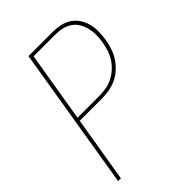

<svg xmlns="http://www.w3.org/2000/svg" viewBox="-215 -832 930 930"><g transform="rotate(-45 250.0 -367.5)"><path d="M34 0 155 -735H321Q347 -735 372.5 -729.5Q398 -724 418.5 -710.5Q439 -697 453 -676Q467 -655 473.5 -630.5Q480 -606 479.5 -579.5Q479 -553 475 -526Q471 -502 463 -477Q455 -452 440.5 -429.5Q426 -407 406 -388.5Q386 -370 362 -358.5Q338 -347 312.5 -342.5Q287 -338 262 -338H109L53 0ZM262 -356Q285 -356 308 -360Q331 -364 353 -375Q375 -386 393.5 -403Q412 -420 425 -440.5Q438 -461 445 -483.5Q452 -506 456 -529Q460 -553 460 -576.5Q460 -600 454.5 -622Q449 -644 437.5 -663Q426 -682 407.5 -694.5Q389 -707 366.5 -712Q344 -717 321 -717H172L112 -356Z"/></g></svg>

Font: Iosevka Curly Thin Oblique
Style: Regular
Weight: 100
Italic angle: -9°
Monospace: yes
Designer: Belleve Invis
Foundry: Belleve Invis
Version: Version 11.1.0; ttfautohint (v1.8.3)